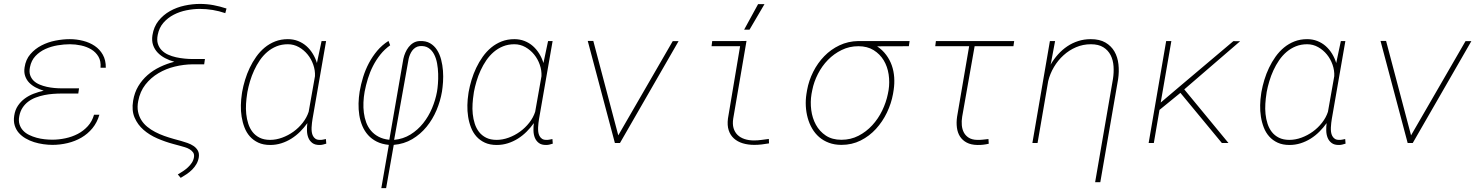

<svg xmlns="http://www.w3.org/2000/svg" viewBox="-20 -741 7670 995"><path d="M53.7 -141.6Q58.1 -171.4 72.8 -193.1Q87.4 -214.8 108.2 -230.2Q128.9 -245.6 154.5 -255.4Q180.2 -265.1 206.5 -271Q185.1 -277.3 165.3 -287.6Q145.5 -297.9 131.3 -312.5Q117.2 -327.1 110.4 -346.9Q103.5 -366.7 107.4 -391.6Q113.3 -432.6 137.5 -460.4Q161.6 -488.3 195.1 -505.6Q228.5 -522.9 267.3 -530.5Q306.2 -538.1 341.8 -538.1Q376.5 -538.1 410.4 -529.5Q444.3 -521 470.7 -503.2Q497.1 -485.4 512.9 -457.3Q528.8 -429.2 528.3 -390.1H501Q503.9 -424.3 490.2 -447.5Q476.6 -470.7 453.1 -484.9Q429.7 -499 400.1 -505.4Q370.6 -511.7 342.3 -511.7Q312 -511.7 278.6 -506.1Q245.1 -500.5 215.3 -487.1Q185.5 -473.6 163.8 -450.7Q142.1 -427.7 135.3 -393.1Q130.4 -369.1 136.2 -351.8Q142.1 -334.5 154.5 -322.5Q167 -310.5 184.8 -303Q202.6 -295.4 222.7 -291Q242.7 -286.6 262.7 -284.9Q282.7 -283.2 299.8 -283.2H389.6L385.7 -256.3H299.8Q278.8 -256.3 255.6 -254.6Q232.4 -252.9 209.7 -248.3Q187 -243.7 165.5 -235.6Q144 -227.5 126.7 -214.6Q109.4 -201.7 97.2 -183.3Q85 -165 80.1 -140.1Q75.2 -115.2 81.1 -96.7Q86.9 -78.1 99.6 -64.5Q112.3 -50.8 130.9 -41.7Q149.4 -32.7 169.9 -27.1Q190.4 -21.5 211.7 -19.3Q232.9 -17.1 251.5 -17.1Q284.7 -17.1 319.1 -24.4Q353.5 -31.7 383.1 -47.1Q412.6 -62.5 435.1 -87.2Q457.5 -111.8 467.3 -146.5H495.1Q483.4 -106 459 -76.4Q434.6 -46.9 401.9 -27.8Q369.1 -8.8 330.3 0.5Q291.5 9.8 252 9.8Q229.5 9.8 204.8 6.3Q180.2 2.9 156.7 -4.4Q133.3 -11.7 112.8 -23.7Q92.3 -35.6 77.6 -52.2Q63 -68.8 56.2 -91.1Q49.3 -113.3 53.7 -141.6Z M1147.5 -672.9Q1083.5 -694.8 1015.1 -694.8Q981.9 -694.8 946.5 -687.7Q911.1 -680.7 880.4 -664.8Q849.6 -648.9 827.1 -623.3Q804.7 -597.7 797.4 -560.5Q792 -533.7 798.1 -514.2Q804.2 -494.6 817.9 -480.7Q831.5 -466.8 850.8 -458Q870.1 -449.2 892.1 -444.3Q914.1 -439.5 936.5 -437.3Q959 -435.1 978.5 -435.1H1042L1038.1 -407.7H978Q932.1 -407.2 886 -396Q839.8 -384.8 800.8 -361.6Q761.7 -338.4 733.6 -302.7Q705.6 -267.1 696.3 -217.3Q690.4 -187 695.3 -162.6Q700.2 -138.2 712.4 -118.7Q724.6 -99.1 743.2 -84Q761.7 -68.8 784.2 -57.1Q806.6 -45.4 831.3 -36.6Q856 -27.8 880.4 -21L918 -10.7Q933.6 -6.3 951.2 -0.2Q968.8 5.9 982.9 15.4Q997.1 24.9 1005.1 39.1Q1013.2 53.2 1010.3 73.7Q1007.3 92.8 998.3 108.6Q989.3 124.5 976.1 137.7Q962.9 150.9 947.3 161.4Q931.6 171.9 916.5 180.7L901.4 163.1Q914.1 155.8 927.7 146.7Q941.4 137.7 953.6 126.5Q965.8 115.2 974.4 102.1Q982.9 88.9 985.4 72.8Q987.3 58.1 980.5 48.6Q973.6 39.1 962.6 32.5Q951.7 25.9 938.5 22Q925.3 18.1 914.6 15.1L877 4.9Q835.4 -6.3 794.9 -23.9Q754.4 -41.5 723.9 -68.1Q693.4 -94.7 677.5 -131.6Q661.6 -168.5 669.9 -219.2Q676.8 -261.2 696.5 -294.2Q716.3 -327.1 744.9 -352.1Q773.4 -377 809.1 -394Q844.7 -411.1 883.3 -420.9Q858.4 -427.7 835.9 -439.5Q813.5 -451.2 797.4 -468Q781.2 -484.9 773.4 -507.3Q765.6 -529.8 770 -558.6Q776.9 -602.5 801.5 -633.3Q826.2 -664.1 860.8 -683.6Q895.5 -703.1 936.3 -711.9Q977.1 -720.7 1016.1 -720.7Q1051.8 -720.7 1085.9 -714.4Q1120.1 -708 1153.8 -696.8Z M1669.9 -528.3 1599.6 -124.5Q1598.1 -115.7 1596.7 -104Q1595.2 -92.3 1594.7 -80.3Q1594.2 -68.4 1595.7 -57.1Q1597.2 -45.9 1601.8 -36.9Q1606.4 -27.8 1614.7 -22Q1623 -16.1 1636.7 -16.1Q1645 -15.6 1653.1 -17.3Q1661.1 -19 1668.9 -20.5L1670.9 3.4Q1662.6 5.9 1654.3 8.1Q1646 10.3 1637.2 10.3Q1612.8 10.7 1598.6 0Q1584.5 -10.7 1577.9 -27.3Q1571.3 -43.9 1570.8 -64.2Q1570.3 -84.5 1572.8 -103Q1556.2 -79.6 1535.4 -58.8Q1514.6 -38.1 1490.2 -22.7Q1465.8 -7.3 1438 1.5Q1410.2 10.3 1380.4 10.3Q1344.7 10.3 1318.8 -1.7Q1293 -13.7 1275.1 -33.7Q1257.3 -53.7 1247.1 -80.3Q1236.8 -106.9 1232.2 -136.2Q1227.5 -165.5 1228.3 -196Q1229 -226.6 1233.4 -254.4L1234.9 -264.6Q1240.2 -294.9 1250 -327.1Q1259.8 -359.4 1274.2 -389.6Q1288.6 -419.9 1307.9 -447Q1327.1 -474.1 1351.6 -494.4Q1376 -514.6 1406 -526.4Q1436 -538.1 1471.7 -538.1Q1500 -538.1 1524.4 -528.6Q1548.8 -519 1567.9 -502.2Q1586.9 -485.4 1600.8 -462.6Q1614.7 -439.9 1622.6 -414.1L1623 -417.5L1646.5 -528.3ZM1260.7 -254.4Q1256.8 -230.5 1255.1 -203.6Q1253.4 -176.8 1256.1 -150.4Q1258.8 -124 1266.6 -99.9Q1274.4 -75.7 1288.8 -57.1Q1303.2 -38.6 1325.7 -27.3Q1348.1 -16.1 1379.9 -16.1Q1410.6 -16.1 1442.1 -27.6Q1473.6 -39.1 1501 -58.8Q1528.3 -78.6 1549.1 -105.2Q1569.8 -131.8 1579.6 -161.6L1612.3 -346.2Q1613.8 -376 1603.5 -405.5Q1593.3 -435.1 1574.2 -458.5Q1555.2 -481.9 1528.8 -496.8Q1502.4 -511.7 1471.7 -511.7Q1439.9 -511.7 1413.3 -501Q1386.7 -490.2 1365 -471.7Q1343.3 -453.1 1326.4 -428.5Q1309.6 -403.8 1296.9 -376.2Q1284.2 -348.6 1275.6 -319.8Q1267.1 -291 1262.2 -264.6Z M1995.1 9.8Q1959 6.3 1932.4 -7.1Q1905.8 -20.5 1887.5 -41Q1869.1 -61.5 1857.9 -88.1Q1846.7 -114.7 1842 -144.3Q1837.4 -173.8 1838.1 -205.1Q1838.9 -236.3 1843.8 -266.6Q1850.1 -303.7 1861.8 -341.6Q1873.5 -379.4 1891.8 -414.1Q1910.2 -448.7 1935.1 -478.3Q1960 -507.8 1993.2 -528.8L2002 -506.3Q1973.1 -485.8 1951.2 -458.3Q1929.2 -430.7 1913.1 -399.2Q1897 -367.7 1886.5 -333.5Q1876 -299.3 1869.6 -265.6Q1864.7 -238.8 1863.5 -210.7Q1862.3 -182.6 1865.7 -156.2Q1869.1 -129.9 1877.9 -106.2Q1886.7 -82.5 1902.6 -63.7Q1918.5 -44.9 1941.9 -32.5Q1965.3 -20 1997.6 -16.6L2070.3 -436Q2073.7 -452.1 2080.6 -468Q2087.4 -483.9 2097.7 -497.1Q2107.9 -510.3 2122.1 -518.8Q2136.2 -527.3 2154.3 -528.3Q2186.5 -529.8 2208.5 -517.1Q2230.5 -504.4 2244.6 -482.4Q2258.8 -460.4 2266.1 -432.1Q2273.4 -403.8 2275.6 -374.3Q2277.8 -344.7 2275.9 -316.4Q2273.9 -288.1 2270.5 -266.6Q2262.2 -217.3 2242.2 -169.9Q2222.2 -122.6 2190.7 -84Q2159.2 -45.4 2116.5 -20Q2073.7 5.4 2020.5 9.8L1981 233.9H1956.1ZM2022.5 -16.1Q2069.3 -20.5 2107.2 -43.9Q2145 -67.4 2172.9 -102.3Q2200.7 -137.2 2218.8 -179.9Q2236.8 -222.7 2244.6 -265.6Q2247.6 -282.2 2249.5 -306.9Q2251.5 -331.5 2250.7 -358.6Q2250 -385.7 2245.1 -412.6Q2240.2 -439.5 2229.2 -460.2Q2218.3 -481 2200.2 -492.7Q2182.1 -504.4 2154.8 -502Q2142.1 -500.5 2132.6 -494.1Q2123 -487.8 2116.2 -478.5Q2109.4 -469.2 2104.7 -458Q2100.1 -446.8 2097.7 -436Z M2843.8 -528.3 2773.4 -124.5Q2772 -115.7 2770.5 -104Q2769 -92.3 2768.6 -80.3Q2768.1 -68.4 2769.5 -57.1Q2771 -45.9 2775.6 -36.9Q2780.3 -27.8 2788.6 -22Q2796.9 -16.1 2810.5 -16.1Q2818.8 -15.6 2826.9 -17.3Q2835 -19 2842.8 -20.5L2844.7 3.4Q2836.4 5.9 2828.1 8.1Q2819.8 10.3 2811 10.3Q2786.6 10.7 2772.5 0Q2758.3 -10.7 2751.7 -27.3Q2745.1 -43.9 2744.6 -64.2Q2744.1 -84.5 2746.6 -103Q2730 -79.6 2709.2 -58.8Q2688.5 -38.1 2664.1 -22.7Q2639.6 -7.3 2611.8 1.5Q2584 10.3 2554.2 10.3Q2518.6 10.3 2492.7 -1.7Q2466.8 -13.7 2449 -33.7Q2431.2 -53.7 2420.9 -80.3Q2410.6 -106.9 2406 -136.2Q2401.4 -165.5 2402.1 -196Q2402.8 -226.6 2407.2 -254.4L2408.7 -264.6Q2414.1 -294.9 2423.8 -327.1Q2433.6 -359.4 2448 -389.6Q2462.4 -419.9 2481.7 -447Q2501 -474.1 2525.4 -494.4Q2549.8 -514.6 2579.8 -526.4Q2609.9 -538.1 2645.5 -538.1Q2673.8 -538.1 2698.2 -528.6Q2722.7 -519 2741.7 -502.2Q2760.7 -485.4 2774.7 -462.6Q2788.6 -439.9 2796.4 -414.1L2796.9 -417.5L2820.3 -528.3ZM2434.6 -254.4Q2430.7 -230.5 2429 -203.6Q2427.2 -176.8 2429.9 -150.4Q2432.6 -124 2440.4 -99.9Q2448.2 -75.7 2462.6 -57.1Q2477.1 -38.6 2499.5 -27.3Q2522 -16.1 2553.7 -16.1Q2584.5 -16.1 2616 -27.6Q2647.5 -39.1 2674.8 -58.8Q2702.1 -78.6 2722.9 -105.2Q2743.7 -131.8 2753.4 -161.6L2786.1 -346.2Q2787.6 -376 2777.3 -405.5Q2767.1 -435.1 2748 -458.5Q2729 -481.9 2702.6 -496.8Q2676.3 -511.7 2645.5 -511.7Q2613.8 -511.7 2587.2 -501Q2560.5 -490.2 2538.8 -471.7Q2517.1 -453.1 2500.2 -428.5Q2483.4 -403.8 2470.7 -376.2Q2458 -348.6 2449.5 -319.8Q2440.9 -291 2436 -264.6Z M3184.1 -39.6 3466.3 -527.8H3496.6L3192.9 0H3166.5L3025.9 -528.8H3054.7Z M3670.9 -528.3H3818.4L3848.6 -528.8L3779.8 -126.5Q3775.4 -98.1 3781.5 -77.1Q3787.6 -56.2 3802 -42Q3816.4 -27.8 3838.4 -20.5Q3860.4 -13.2 3887.2 -13.2Q3906.7 -13.2 3926 -15.9Q3945.3 -18.6 3964.4 -21L3965.3 2Q3946.3 5.4 3927.2 7.6Q3908.2 9.8 3888.7 9.8Q3856 9.8 3828.9 1.5Q3801.8 -6.8 3783.2 -23.7Q3764.6 -40.5 3756.3 -65.9Q3748 -91.3 3752.4 -126.5L3815.4 -501.5H3667.5ZM3908.7 -719.7H3941.9L3864.3 -587.4H3836.4Z M4689.9 -501.5 4525.4 -501Q4553.7 -481.9 4572.5 -456.5Q4591.3 -431.2 4601.6 -401.9Q4611.8 -372.6 4614 -340.3Q4616.2 -308.1 4611.3 -275.4L4607.9 -254.4Q4599.1 -205.1 4576.4 -157.7Q4553.7 -110.4 4519.5 -73Q4485.4 -35.6 4440.2 -12.9Q4395 9.8 4340.8 9.8Q4304.7 9.8 4275.9 -1Q4247.1 -11.7 4225.3 -30.5Q4203.6 -49.3 4188.7 -75Q4173.8 -100.6 4165.8 -129.9Q4157.7 -159.2 4156 -190.9Q4154.3 -222.7 4159.2 -253.9L4162.6 -274.4Q4171.4 -323.2 4194.3 -368.9Q4217.3 -414.6 4251.5 -449.7Q4285.6 -484.9 4330.3 -506.1Q4375 -527.3 4427.7 -528.3H4693.8ZM4185.5 -253.9Q4178.7 -212.9 4184.1 -170.9Q4189.5 -128.9 4208.3 -94.5Q4227.1 -60.1 4259.8 -38.3Q4292.5 -16.6 4340.3 -16.6Q4388.7 -16.6 4429 -37.4Q4469.2 -58.1 4500.2 -91.8Q4531.2 -125.5 4551.8 -168Q4572.3 -210.4 4581.1 -253.9L4585 -274.4Q4591.3 -314.9 4585.2 -355.5Q4579.1 -396 4559.6 -428.5Q4540 -460.9 4507.3 -481.2Q4474.6 -501.5 4428.2 -501.5Q4381.8 -501.5 4341.8 -481.9Q4301.8 -462.4 4270.8 -430.7Q4239.7 -398.9 4218.8 -357.9Q4197.8 -316.9 4189.5 -274.4Z M5231.9 -501.5H5030.8L4966.3 -136.2Q4962.4 -113.3 4964.4 -92Q4966.3 -70.8 4975.1 -54.2Q4983.9 -37.6 5000.7 -27.1Q5017.6 -16.6 5043.9 -16.1Q5058.6 -15.6 5073.2 -17.3Q5087.9 -19 5102.5 -20.5L5104 3.9Q5089.4 7.3 5074.7 9Q5060.1 10.7 5045.4 10.3Q5012.2 9.8 4990 -2Q4967.8 -13.7 4955.1 -33.4Q4942.4 -53.2 4939 -79.6Q4935.5 -106 4939.9 -136.2L5002.4 -501.5H4826.7L4830.1 -528.3H5235.8Z M5424.3 -405.8Q5441.4 -435.1 5463.1 -459.2Q5484.9 -483.4 5511 -501Q5537.1 -518.6 5567.6 -528.3Q5598.1 -538.1 5632.8 -538.1Q5678.7 -538.1 5708.7 -520.5Q5738.8 -502.9 5755.4 -474.1Q5772 -445.3 5776.1 -408Q5780.3 -370.6 5774.4 -330.6L5682.1 203.1H5655.3L5747.6 -331.5Q5752.9 -364.7 5750.7 -397.2Q5748.5 -429.7 5735.6 -455.1Q5722.7 -480.5 5697.8 -496.1Q5672.9 -511.7 5633.3 -511.7Q5592.3 -511.7 5556.4 -496.3Q5520.5 -481 5491.5 -454.6Q5462.4 -428.2 5441.9 -393.6Q5421.4 -358.9 5412.1 -320.8L5356.9 0H5330.1L5420.9 -528.3H5447.8L5426.8 -416Z M6097.2 -259.8 5988.8 -171.4 5959.5 0H5932.6L6023.4 -528.3H6050.3L5995.1 -209.5L6095.2 -294.4L6371.6 -527.8L6406.7 -527.3L6117.2 -277.8L6346.2 0H6312Z M6952.1 -528.3 6881.8 -124.5Q6880.4 -115.7 6878.9 -104Q6877.4 -92.3 6877 -80.3Q6876.5 -68.4 6877.9 -57.1Q6879.4 -45.9 6884 -36.9Q6888.7 -27.8 6897 -22Q6905.3 -16.1 6918.9 -16.1Q6927.2 -15.6 6935.3 -17.3Q6943.4 -19 6951.2 -20.5L6953.1 3.4Q6944.8 5.9 6936.5 8.1Q6928.2 10.3 6919.4 10.3Q6895 10.7 6880.9 0Q6866.7 -10.7 6860.1 -27.3Q6853.5 -43.9 6853 -64.2Q6852.5 -84.5 6855 -103Q6838.4 -79.6 6817.6 -58.8Q6796.9 -38.1 6772.5 -22.7Q6748 -7.3 6720.2 1.5Q6692.4 10.3 6662.6 10.3Q6627 10.3 6601.1 -1.7Q6575.2 -13.7 6557.4 -33.7Q6539.6 -53.7 6529.3 -80.3Q6519 -106.9 6514.4 -136.2Q6509.8 -165.5 6510.5 -196Q6511.2 -226.6 6515.6 -254.4L6517.1 -264.6Q6522.5 -294.9 6532.2 -327.1Q6542 -359.4 6556.4 -389.6Q6570.8 -419.9 6590.1 -447Q6609.4 -474.1 6633.8 -494.4Q6658.2 -514.6 6688.2 -526.4Q6718.3 -538.1 6753.9 -538.1Q6782.2 -538.1 6806.6 -528.6Q6831.1 -519 6850.1 -502.2Q6869.1 -485.4 6883.1 -462.6Q6897 -439.9 6904.8 -414.1L6905.3 -417.5L6928.7 -528.3ZM6543 -254.4Q6539.1 -230.5 6537.4 -203.6Q6535.6 -176.8 6538.3 -150.4Q6541 -124 6548.8 -99.9Q6556.6 -75.7 6571 -57.1Q6585.4 -38.6 6607.9 -27.3Q6630.4 -16.1 6662.1 -16.1Q6692.9 -16.1 6724.4 -27.6Q6755.9 -39.1 6783.2 -58.8Q6810.5 -78.6 6831.3 -105.2Q6852.1 -131.8 6861.8 -161.6L6894.5 -346.2Q6896 -376 6885.7 -405.5Q6875.5 -435.1 6856.4 -458.5Q6837.4 -481.9 6811 -496.8Q6784.7 -511.7 6753.9 -511.7Q6722.2 -511.7 6695.6 -501Q6668.9 -490.2 6647.2 -471.7Q6625.5 -453.1 6608.6 -428.5Q6591.8 -403.8 6579.1 -376.2Q6566.4 -348.6 6557.9 -319.8Q6549.3 -291 6544.4 -264.6Z M7292.5 -39.6 7574.7 -527.8H7605L7301.3 0H7274.9L7134.3 -528.8H7163.1Z"/></svg>

Font: Roboto Mono Thin
Style: Italic
Weight: 250
Designer: Google
Version: Version 2.000985; 2015; ttfautohint (v1.3)